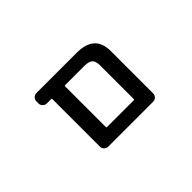

<svg xmlns="http://www.w3.org/2000/svg" viewBox="-67 -850 1133 1133"><g transform="rotate(-45 500.0 -283.5)"><path d="M407.2 -21.5H338.9Q325.2 -21.5 314.9 -31.7Q304.7 -42 304.7 -56.6V-453.1Q304.7 -458 299.8 -458H262.7Q249 -458 238.8 -468.3Q228.5 -478.5 228.5 -492.2V-509.8Q228.5 -524.4 238.8 -534.7Q249 -544.9 262.7 -544.9H599.6Q749 -544.9 749 -410.2V-56.6Q749 -42 738.8 -31.7Q728.5 -21.5 713.9 -21.5ZM644.5 -394.5Q644.5 -429.7 629.4 -443.8Q614.3 -458 576.2 -458H415Q411.1 -458 411.1 -453.1V-113.3Q411.1 -108.4 415 -108.4H639.6Q644.5 -108.4 644.5 -113.3Z"/></g></svg>

Font: Gen Jyuu Gothic L Monospace Medium
Style: Regular
Weight: 500
Designer: [Source Han Sans]
Ryoko NISHIZUKA  (kana & ideographs); Paul D. Hunt (Latin, Greek & Cyrillic); Wenlong ZHANG  (bopomofo
Version: Version 1.002.20150607